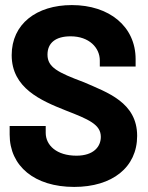

<svg xmlns="http://www.w3.org/2000/svg" viewBox="-20 -728 582 756"><path d="M272 8C422 8 520 -69 520 -193C520 -325 402 -364 311 -404C207 -443 167 -463 167 -513C167 -559 199 -585 258 -585C331 -585 373 -540 373 -490V-466H514V-495C514 -624 410 -708 263 -708C123 -708 26 -633 26 -511C26 -381 141 -332 239 -293C329 -258 377 -238 377 -189C377 -151 349 -115 281 -115C203 -115 160 -156 160 -205V-232H18V-198C18 -74 116 8 272 8Z"/></svg>

Font: Vanilla Cream Black
Style: Regular
Weight: 900
Designer: Jeremy Tribby, Jinavaṁso
Foundry: Tribby Type
Version: Version 1.422;Glyphs 3.1.2 (3151)